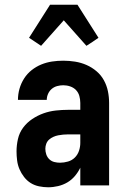

<svg xmlns="http://www.w3.org/2000/svg" viewBox="-20 -785 540 813"><path d="M184 8Q165 8 145.5 4Q126 0 110 -10Q94 -20 82 -35.5Q70 -51 62.5 -68.5Q55 -86 52.5 -105.5Q50 -125 50 -144Q50 -170 56 -196.5Q62 -223 78 -244.5Q94 -266 116.5 -281Q139 -296 164 -305Q189 -314 216 -317Q243 -320 269 -320H320V-349Q320 -364 316 -378.5Q312 -393 302 -403.5Q292 -414 277.5 -419Q263 -424 248 -424Q235 -424 222 -420.5Q209 -417 199 -408.5Q189 -400 183.5 -387.5Q178 -375 178 -362H56Q56 -386 62.5 -409Q69 -432 82 -452.5Q95 -473 114 -488Q133 -503 155 -512Q177 -521 200.5 -524.5Q224 -528 248 -528Q273 -528 298 -524Q323 -520 346 -510Q369 -500 388.5 -483.5Q408 -467 420 -445Q432 -423 437 -398.5Q442 -374 442 -349V0H320V-75Q311 -56 297 -39.5Q283 -23 265 -12.5Q247 -2 226 3Q205 8 184 8ZM234 -96Q251 -96 268 -101Q285 -106 297 -118Q309 -130 314.5 -146.5Q320 -163 320 -180V-216H269Q258 -216 247.5 -215Q237 -214 226.5 -212Q216 -210 206 -205.5Q196 -201 188 -194Q180 -187 176 -176.5Q172 -166 172 -155Q172 -143 176 -131Q180 -119 189 -110.5Q198 -102 210 -99Q222 -96 234 -96ZM346 -591 250 -699 154 -591 103 -625 192 -765H308L397 -625Q384 -616 371.5 -607.5Q359 -599 346 -591Z"/></svg>

Font: Iosevka Curly Extrabold
Style: Regular
Weight: 800
Monospace: yes
Designer: Belleve Invis
Foundry: Belleve Invis
Version: Version 22.1.2; ttfautohint (v1.8.4)